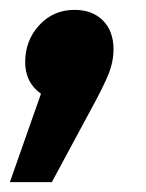

<svg xmlns="http://www.w3.org/2000/svg" viewBox="-59 -190 295 389"><path d="M171 -90Q171 -65 160.5 -39Q150 -13 122 38L46 179H-39L24 0Q-8 -23 -8 -64Q-8 -108 20.5 -139Q49 -170 92 -170Q128 -170 149.5 -148.5Q171 -127 171 -90Z"/></svg>

Font: Fira Sans Extra Condensed ExtraBold
Style: Italic
Weight: 800
Width: 3
Italic angle: -8°
Designer: Carrois Corporate & Edenspiekermann AG
Foundry: Carrois Corporate GbR & Edenspiekermann AG
Version: Version 4.203